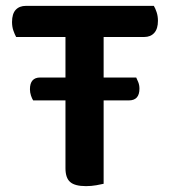

<svg xmlns="http://www.w3.org/2000/svg" viewBox="-20 -627 580 654"><path d="M333 -285V-1Q325 1 308 4Q291 7 273 7Q235 7 219 -7Q203 -21 203 -54V-285H93Q89 -291 85.5 -301.5Q82 -312 82 -323Q82 -363 117 -363H203V-501H35Q30 -510 25.5 -523Q21 -536 21 -552Q21 -580 33.5 -593.5Q46 -607 68 -607H504Q509 -599 513.5 -585.5Q518 -572 518 -556Q518 -529 505.5 -515Q493 -501 471 -501H333V-363H444Q447 -357 451 -347Q455 -337 455 -325Q455 -285 419 -285Z"/></svg>

Font: Baloo 2 Latin SemiBold
Style: Regular
Weight: 400
Designer: Sarang Kulkarni and Ek Type
Foundry: Ek Type
Version: Version 1.001